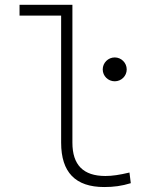

<svg xmlns="http://www.w3.org/2000/svg" viewBox="-20 -752 626 782"><path d="M404.3 9.8C443.4 9.8 475.6 5.4 512.7 -5.9L507.3 -49.3C466.8 -39.6 437 -35.2 409.2 -35.2C319.3 -35.2 274.9 -80.1 274.9 -170.9V-732.4H59.6V-688.5H229V-170.9C229 -50.3 287.1 9.8 404.3 9.8ZM447.3 -420.9C474.1 -420.9 496.1 -442.4 496.1 -469.2C496.1 -496.1 474.1 -518.1 447.3 -518.1C420.4 -518.1 398.4 -496.1 398.4 -469.2C398.4 -442.4 420.4 -420.9 447.3 -420.9Z"/></svg>

Font: Cascadia Mono PL ExtraLight
Style: Regular
Weight: 200
Monospace: yes
Designer: Aaron Bell
Foundry: Saja Typeworks
Version: Version 2404.023